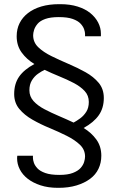

<svg xmlns="http://www.w3.org/2000/svg" viewBox="-20 -716 566 921"><path d="M258 185Q211 185 174.5 173Q138 161 113 141.5Q88 122 75 96.5Q62 71 62 43Q62 39 62.5 35Q63 31 63 31H138V42Q138 51 142.5 64.5Q147 78 159.5 91.5Q172 105 197.5 114Q223 123 265 123Q305 123 329.5 113.5Q354 104 366.5 90Q379 76 383.5 61Q388 46 388 35Q388 2 363.5 -21.5Q339 -45 300 -64.5Q261 -84 217.5 -102Q174 -120 135.5 -142Q97 -164 72.5 -193.5Q48 -223 48 -265Q48 -314 71.5 -348Q95 -382 145 -409Q108 -431 84 -464Q60 -497 60 -542Q60 -577 74 -605Q88 -633 114.5 -653.5Q141 -674 178.5 -685Q216 -696 264 -696H269Q316 -696 352.5 -684.5Q389 -673 413.5 -653Q438 -633 451 -607.5Q464 -582 464 -555Q464 -551 464 -546.5Q464 -542 464 -542H388V-553Q388 -562 383.5 -575.5Q379 -589 366.5 -602.5Q354 -616 329 -625Q304 -634 262 -634Q222 -634 197 -625Q172 -616 160 -601.5Q148 -587 143.5 -572.5Q139 -558 139 -547Q139 -513 163.5 -489.5Q188 -466 226.5 -447Q265 -428 308.5 -409.5Q352 -391 390.5 -369.5Q429 -348 453.5 -318.5Q478 -289 478 -246Q478 -198 454 -163.5Q430 -129 381 -102Q418 -80 442 -47Q466 -14 466 31Q466 65 452.5 93.5Q439 122 412 142Q385 162 347 173.5Q309 185 261 185ZM333 -128Q348 -136 365 -148.5Q382 -161 394 -180Q406 -199 406 -227Q406 -258 386 -279.5Q366 -301 333.5 -318Q301 -335 264 -350Q227 -365 194 -381Q179 -374 162 -362Q145 -350 133 -330.5Q121 -311 121 -283Q121 -253 141 -231Q161 -209 193.5 -192Q226 -175 262.5 -159.5Q299 -144 333 -128Z"/></svg>

Font: Chivo Medium Light
Style: Regular
Weight: 300
Version: Version 2.002